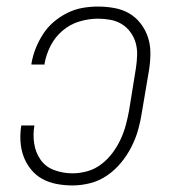

<svg xmlns="http://www.w3.org/2000/svg" viewBox="-20 -558 540 586"><path d="M201 8Q177 8 153 3.5Q129 -1 109 -12Q89 -23 74.5 -41Q60 -59 52 -80.5Q44 -102 42.5 -126.5Q41 -151 45 -175H85Q80 -147 84.5 -119Q89 -91 104.5 -69.5Q120 -48 146.5 -38.5Q173 -29 201 -29Q224 -29 247 -35.5Q270 -42 289.5 -57Q309 -72 323.5 -91.5Q338 -111 348 -132.5Q358 -154 364 -176.5Q370 -199 374 -221L395 -351Q398 -371 398.5 -390.5Q399 -410 394 -427.5Q389 -445 378 -460Q367 -475 351.5 -484.5Q336 -494 317 -497.5Q298 -501 279 -501Q251 -501 222.5 -492.5Q194 -484 171 -464.5Q148 -445 134.5 -418.5Q121 -392 116 -364Q116 -363 116 -362.5Q116 -362 116 -361H76Q76 -362 76 -363Q76 -364 76 -364Q80 -388 89 -410.5Q98 -433 111.5 -454Q125 -475 144.5 -491.5Q164 -508 186.5 -519Q209 -530 232.5 -534Q256 -538 279 -538Q304 -538 329 -533.5Q354 -529 374.5 -517Q395 -505 409.5 -486Q424 -467 431.5 -444.5Q439 -422 439 -396.5Q439 -371 435 -345L413 -215Q409 -188 401.5 -161.5Q394 -135 381 -109.5Q368 -84 349.5 -61.5Q331 -39 307 -22.5Q283 -6 255.5 1Q228 8 201 8Z"/></svg>

Font: Iosevka Slab XLtObl
Style: Regular
Weight: 200
Italic angle: -9°
Monospace: yes
Designer: Belleve Invis
Foundry: Belleve Invis
Version: Version 11.1.1; ttfautohint (v1.8.3)